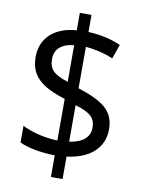

<svg xmlns="http://www.w3.org/2000/svg" viewBox="-90 -821 700 941"><g transform="rotate(10 260.0 -350.5)"><path d="M230 -50V58H288V-54C404 -68 470 -130 470 -221C470 -316 409 -354 288 -394V-600C338 -596 385 -584 425 -567L450 -638C405 -658 352 -671 288 -674V-759H230V-672C123 -665 54 -605 54 -509C54 -417 107 -369 230 -331V-124C166 -125 96 -144 54 -166V-83C95 -63 161 -51 230 -50ZM230 -598V-416C158 -438 135 -462 135 -514C135 -560 166 -592 230 -598ZM288 -128V-310C364 -287 389 -264 389 -215C389 -170 357 -138 288 -128Z"/></g></svg>

Font: Noto Sans Ethiopic SemiCondensed
Style: Regular
Weight: 400
Width: 4
Designer: Monotype Design Team
Foundry: Monotype Imaging Inc.
Version: Version 2.102